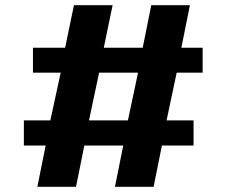

<svg xmlns="http://www.w3.org/2000/svg" viewBox="-20 -720 873 740"><path d="M107 -440V-536H231L265 -700H414L380 -536H530L563 -700H712L679 -536H761V-440H661L622 -256H726V-159H604L572 0H423L455 -159H305L273 0H124L156 -159H72V-256H174L214 -440ZM362 -440 323 -256H473L512 -440Z"/></svg>

Font: Georama Extended SemiBold
Style: Regular
Weight: 600
Width: 7
Designer: Jean-Baptiste Levee
Foundry: Production Type
Version: Version 1.000